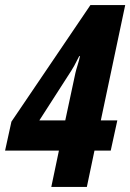

<svg xmlns="http://www.w3.org/2000/svg" viewBox="-31 -736 513 756"><path d="M171 0 201 -143H-11L14 -257L325 -716H462L366 -262H431L405 -143H341L311 0ZM124 -262H226L266 -449Q269 -462 275 -481Q281 -500 284 -515H281Q268 -489 261.5 -477.5Q255 -466 250 -458Z"/></svg>

Font: Noto Sans ExtraCondensed ExtraBold
Style: Italic
Weight: 800
Width: 2
Italic angle: -12°
Designer: Monotype Design Team
Foundry: Monotype Imaging Inc.
Version: Version 2.013; ttfautohint (v1.8.4.7-5d5b)